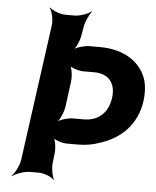

<svg xmlns="http://www.w3.org/2000/svg" viewBox="-54 -783 696 855"><g transform="rotate(5 294.0 -355.5)"><path d="M247 -711H206C182 -711 147 -725 136 -737L134 -735C144 -722 153 -685 150 -661L66 -50C63 -26 44 11 30 24L31 26C46 14 85 0 109 0H150C174 0 208 14 217 26L219 24C211 11 204 -26 207 -50L212 -90C215 -114 210 -154 199 -166L196 -164C206 -151 242 -140 262 -140H312C348 -140 380 -146 410 -157C498 -185 571 -249 586 -360C590 -392 589 -422 582 -449C557 -533 477 -581 373 -581H323C303 -581 264 -570 250 -557L252 -555C267 -567 283 -607 286 -631L291 -661C294 -685 311 -722 323 -735L322 -737C309 -725 271 -711 247 -711ZM445 -359C435 -289 389 -254 328 -254H278C258 -254 220 -243 206 -230L207 -228C222 -240 239 -280 242 -304L257 -417C260 -441 255 -481 244 -493L241 -491C251 -478 287 -467 307 -467H357C418 -467 455 -429 445 -359Z"/></g></svg>

Font: Asimov
Style: EdgeNarIt
Weight: 500
Designer: Google
Version: Version 2.000980: 2014